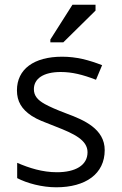

<svg xmlns="http://www.w3.org/2000/svg" viewBox="-20 -786 517 816"><path d="M219 10C344 10 425 -47 425 -148C425 -238 337 -276 264 -303C219 -320 192 -332 170 -344C140 -361 124 -379 124 -407C124 -452 165 -480 238 -480C286 -480 331 -469 388 -447L414 -509C357 -531 305 -545 244 -545C124 -545 52 -492 52 -402C52 -355 72 -322 114 -294C142 -276 164 -269 217 -248C294 -218 352 -191 352 -139C352 -83 300 -54 222 -54C160 -54 104 -72 53 -94V-29C95 -7 159 10 219 10ZM194 -618V-606H249L386 -741V-766H288Z"/></svg>

Font: Frost Regular
Style: Regular
Weight: 400
Designer: Lee Frost
Foundry: Lee Frost for Ice Communication Norge AS
Version: Version 2.011;hotconv 1.0.107;makeotfexe 2.5.65593